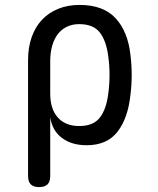

<svg xmlns="http://www.w3.org/2000/svg" viewBox="-20 -580 640 780"><path d="M139 180Q116 180 105 169Q94 158 94 135V-336Q94 -387 108.5 -428.5Q123 -470 150 -499Q177 -528 216 -544Q255 -560 303 -560Q400 -560 450 -505.5Q500 -451 510 -356Q515 -316 515 -275.5Q515 -235 510 -195Q500 -100 457.5 -45Q415 10 332 10Q270 10 230.5 -20.5Q191 -51 184 -105V135Q184 158 173 169Q162 180 139 180ZM302 -68Q359 -68 385.5 -102Q412 -136 420 -200Q425 -238 425 -275.5Q425 -313 420 -350Q412 -414 385.5 -448Q359 -482 302 -482Q274 -482 252 -471.5Q230 -461 215 -441.5Q200 -422 192 -394Q184 -366 184 -330V-200Q184 -137 215 -102.5Q246 -68 302 -68Z"/></svg>

Font: Maple Mono NL
Style: Regular
Weight: 400
Monospace: yes
Designer: subframe7536
Version: Version 7.000